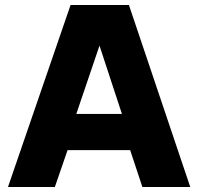

<svg xmlns="http://www.w3.org/2000/svg" viewBox="-20 -750 795 770"><path d="M497 -730 743 0H551L502 -148H251L200 0H12L263 -730ZM286 -293H469L379 -567Z"/></svg>

Font: Nacelle Heavy
Style: Regular
Weight: 800
Designer: Sora Sagano
Foundry: Sora Sagano
Version: Version 1.000;FEAKit 1.0